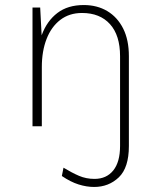

<svg xmlns="http://www.w3.org/2000/svg" viewBox="-20 -501 640 762"><path d="M353.5 241Q323.5 241 291.8 231Q260 221 225.5 197.5L232 164.5Q265 184.5 293.5 196.8Q322 209 355 209Q402.5 209 429.5 175.5Q456.5 142 456.5 78.5V-273H491.5V78.5Q491.5 164.5 451.5 202.8Q411.5 241 353.5 241ZM456.5 0V-278Q456.5 -361 416.5 -405.2Q376.5 -449.5 305.5 -449.5Q255 -449.5 219.2 -422Q183.5 -394.5 164.8 -346.2Q146 -298 146 -235H125.5Q125.5 -307.5 146 -362.8Q166.5 -418 207.8 -449.5Q249 -481 312.5 -481Q365.5 -481 405.8 -457Q446 -433 468.8 -387.8Q491.5 -342.5 491.5 -278V0ZM109 0V-471H139.5L146 -346.5V0Z"/></svg>

Font: Karla ExtraLight
Style: Regular
Weight: 250
Designer: Jonathan Pinhorn
Version: Version 2.004;gftools[0.9.33]